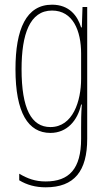

<svg xmlns="http://www.w3.org/2000/svg" viewBox="-20 -557 462 819"><path d="M202 -537C92 -537 46 -433 46 -262C46 -76 100 10 195 10C266 10 311 -43 326 -111H329C326 -70 326 -43 326 -12V35C326 163 275 217 175 217C130 217 98 205 62 184V212C95 232 132 242 175 242C297 242 352 173 352 35V-527H332L329 -440H326C311 -489 276 -537 202 -537ZM202 -512C291 -512 326 -426 326 -329V-221C326 -126 291 -15 195 -15C114 -15 72 -93 72 -262C72 -411 107 -512 202 -512Z"/></svg>

Font: Noto Sans Armenian ExtraCondensed Thin
Style: Regular
Weight: 100
Width: 2
Designer: Monotype Design Team
Foundry: Monotype Imaging Inc.
Version: Version 2.008